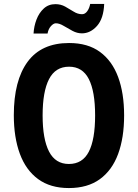

<svg xmlns="http://www.w3.org/2000/svg" viewBox="-20 -943 698 973"><path d="M609 -358Q609 -245 578.5 -162.5Q548 -80 486 -35Q424 10 329 10Q235 10 173 -35.5Q111 -81 80.5 -164Q50 -247 50 -359Q50 -535 120 -630Q190 -725 330 -725Q425 -725 486.5 -680Q548 -635 578.5 -553Q609 -471 609 -358ZM196 -358Q196 -238 228.5 -175Q261 -112 329 -112Q398 -112 430 -174Q462 -236 462 -358Q462 -480 430 -542.5Q398 -605 330 -605Q261 -605 228.5 -542Q196 -479 196 -358ZM150 -773Q152 -810 165 -844Q178 -878 202 -900Q226 -922 261 -922Q288 -922 310.5 -909.5Q333 -897 353.5 -884Q374 -871 396 -871Q411 -871 422 -886Q433 -901 437 -923H508Q505 -849 471.5 -811.5Q438 -774 395 -774Q371 -774 347.5 -786.5Q324 -799 302.5 -812Q281 -825 263 -825Q251 -825 238 -810.5Q225 -796 221 -773Z"/></svg>

Font: Noto Sans Gurmukhi Condensed
Style: Bold
Weight: 700
Width: 3
Designer: Jelle Bosma - Monotype Design Team
Foundry: Monotype Imaging Inc.
Version: Version 2.004; ttfautohint (v1.8.4.7-5d5b)